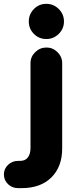

<svg xmlns="http://www.w3.org/2000/svg" viewBox="-90 -766 388 994"><path d="M67.9 0V-439Q67.9 -472.2 92.3 -496.1Q116.7 -520 150.9 -520Q183.6 -520 207.8 -495.8Q231.9 -471.7 231.9 -439V2.9Q231.9 97.2 176 152.6Q120.1 208 22 208H3.9Q-26.9 208 -48.3 187.5Q-69.8 167 -69.8 137.2Q-69.8 107.9 -48.3 87.4Q-26.9 66.9 3.9 66.9H14.2Q41 66.9 54.4 48.8Q67.9 30.8 67.9 0ZM149.9 -746.1Q187.5 -746.1 214.4 -719.2Q241.2 -692.4 241.2 -654.8Q241.2 -617.7 214.4 -590.8Q187.5 -564 149.9 -564Q111.8 -564 85.4 -590.6Q59.1 -617.2 59.1 -654.8Q59.1 -692.4 85.4 -719.2Q111.8 -746.1 149.9 -746.1Z"/></svg>

Font: LT Saeada
Style: Bold
Weight: 700
Designer: Daniel Lyons
Foundry: LyonsType
Version: Version 1.001